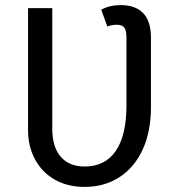

<svg xmlns="http://www.w3.org/2000/svg" viewBox="-20 -721 702 753"><path d="M572 -574V-301Q572 -206 540 -135.5Q508 -65 449 -26.5Q390 12 312 12Q244 12 194 -17Q144 -46 117 -96.5Q90 -147 90 -211V-689H185V-216Q185 -145 218 -106.5Q251 -68 312 -68Q392 -68 434 -129Q476 -190 476 -308V-573Q476 -601 467.5 -612.5Q459 -624 438 -624Q418 -624 401 -617L377 -683Q410 -701 453 -701Q511 -701 541.5 -669.5Q572 -638 572 -574Z"/></svg>

Font: FiraGOUPP
Style: Medium
Weight: 400
Designer: bBox Type
Foundry: bBox Type GmbH
Version: Version 1.001